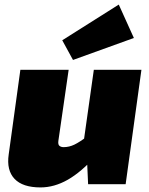

<svg xmlns="http://www.w3.org/2000/svg" viewBox="-20 -805 653 839"><path d="M280 -500 235 -189Q233 -173 240 -167.5Q247 -162 258 -162Q282 -162 305 -173Q328 -184 365 -212L401 -126Q335 -53 276 -19.5Q217 14 157 14Q79 14 43.5 -23.5Q8 -61 18 -130L69 -500ZM598 -500 529 0H365L359 -134L340 -146L390 -500ZM499 -785 565 -639 299 -543 252 -629Z"/></svg>

Font: Exo 2 Black
Style: Italic
Weight: 900
Italic angle: -8°
Designer: Natanael Gama
Foundry: Natanael Gama
Version: Version 2.010